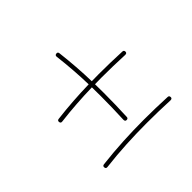

<svg xmlns="http://www.w3.org/2000/svg" viewBox="-110 -647 725 725"><g transform="rotate(-45 253.0 -284.0)"><path d="M85 -314Q84 -322.3 92.3 -323.2Q136.7 -328.6 179.4 -331.5Q222.2 -334.5 264.6 -335.4Q263.7 -374.5 260.7 -414.3Q257.8 -454.1 252.9 -494.6Q252 -502.9 260.3 -503.9Q268.6 -504.9 269.5 -496.6Q274.4 -455.1 277.3 -415.3Q280.3 -375.5 281.2 -335.4Q298.8 -335.9 316.9 -335.9Q378.9 -335.9 441.9 -333Q450.2 -333 450.2 -324.2Q450.2 -316.4 440.9 -316.4Q377.9 -319.3 316.9 -319.3Q298.8 -319.3 281.7 -318.8Q282.2 -296.4 282.2 -272Q282.2 -210 279.3 -147Q279.3 -138.7 270.5 -138.7Q262.7 -138.7 262.7 -147.9Q265.6 -210.9 265.6 -272Q265.6 -295.9 265.1 -318.8Q223.1 -317.9 180.7 -314.9Q138.2 -312 94.2 -306.6Q85.9 -305.7 85 -314ZM84.5 -71.8Q83.5 -80.1 91.8 -81.1Q149.9 -87.9 205.1 -90.8Q260.3 -93.8 316.4 -93.8Q378.4 -93.8 441.4 -90.8Q449.7 -90.8 449.7 -82Q449.7 -74.2 440.4 -74.2Q377.4 -77.1 316.4 -77.1Q261.2 -77.1 206.1 -74.2Q150.9 -71.3 93.8 -64.5Q85.4 -63.5 84.5 -71.8Z"/></g></svg>

Font: Mikhak-DS1-FD Thin
Style: Regular
Weight: 100
Designer: Amin Abedi
Version: Version 3.2